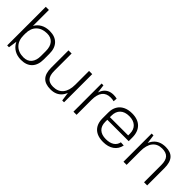

<svg xmlns="http://www.w3.org/2000/svg" viewBox="125 -1668 2602 2602"><g transform="rotate(45 1426.5 -366.5)"><path d="M360 7Q288 7 233.5 -24Q179 -55 149 -111.5Q119 -168 119 -244V-301Q119 -377 149 -432Q179 -487 233 -517Q287 -547 360 -547Q463 -547 519 -489Q575 -431 575 -325V-215Q575 -109 519 -51Q463 7 360 7ZM90 -740H150V-172L125 0H90ZM360 -41Q434 -41 474.5 -89Q515 -137 515 -223V-315Q515 -403 474.5 -450.5Q434 -498 360 -498Q262 -498 206 -442.5Q150 -387 150 -289V-254Q150 -155 206.5 -98Q263 -41 360 -41Z M785 -207Q785 -122 819 -82.5Q853 -43 925 -43Q1019 -43 1069 -103.5Q1119 -164 1119 -276L1151 -341V-276Q1151 -140 1093 -66.5Q1035 7 925 7Q823 7 774 -45.5Q725 -98 725 -207V-540H785ZM1180 0H1145L1119 -183V-540H1180Z M1360 -540H1395L1420 -346V0H1360ZM1396 -305Q1396 -424 1444.5 -485.5Q1493 -547 1584 -547Q1600 -547 1616.5 -545Q1633 -543 1649 -539L1645 -485Q1616 -493 1581 -493Q1502 -493 1461 -441Q1420 -389 1420 -285Z M1933 7Q1859 7 1807.5 -18.5Q1756 -44 1729 -93.5Q1702 -143 1702 -214V-326Q1702 -395 1730.5 -444.5Q1759 -494 1812 -520.5Q1865 -547 1939 -547Q2051 -547 2111.5 -486.5Q2172 -426 2172 -316V-247H1750V-297H2123L2112 -277V-330Q2112 -407 2066 -450Q2020 -493 1939 -493Q1854 -493 1808 -449Q1762 -405 1762 -325V-209Q1762 -130 1806.5 -88.5Q1851 -47 1933 -47Q2007 -47 2052 -76.5Q2097 -106 2108 -161L2166 -158Q2150 -79 2089 -36Q2028 7 1933 7Z M2713 -331Q2713 -418 2677 -458Q2641 -498 2564 -498Q2475 -498 2427 -437.5Q2379 -377 2379 -264L2347 -199V-264Q2347 -401 2408.5 -474Q2470 -547 2584 -547Q2680 -547 2726.5 -494Q2773 -441 2773 -331V0H2713ZM2319 -540H2354L2379 -357V0H2319Z"/></g></svg>

Font: Pathway Extreme 8pt Thin
Style: Regular
Weight: 100
Version: Version 1.001;gftools[0.9.26]